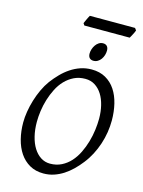

<svg xmlns="http://www.w3.org/2000/svg" viewBox="-137 -1002 818 1096"><g transform="rotate(15 272.5 -454.0)"><path d="M457 -369.1Q457 -410.2 448.2 -446.5Q439.5 -482.9 422.4 -510Q405.3 -537.1 380.4 -553Q355.5 -568.8 323.2 -568.8Q286.1 -568.8 256.6 -554.4Q227.1 -540 204.1 -516.1Q181.2 -492.2 165 -460.4Q148.9 -428.7 138.4 -394.5Q127.9 -360.4 123 -325.4Q118.2 -290.5 118.2 -259.8Q118.2 -214.4 127.7 -175.5Q137.2 -136.7 154.8 -108.6Q172.4 -80.6 197 -64.7Q221.7 -48.8 252 -48.8Q289.6 -48.8 319.6 -64Q349.6 -79.1 372.3 -104.2Q395 -129.4 411.1 -162.4Q427.2 -195.3 437.5 -231Q447.8 -266.6 452.4 -302.5Q457 -338.4 457 -369.1ZM529.8 -377.9Q529.8 -343.3 524.2 -307.6Q518.6 -272 507.1 -237.3Q495.6 -202.6 478.8 -170.2Q461.9 -137.7 439.9 -109.9Q419.4 -83.5 396.2 -60.8Q373 -38.1 346.9 -21.2Q320.8 -4.4 291.7 5.4Q262.7 15.1 230 15.1Q183.1 15.1 148.2 -4.9Q113.3 -24.9 90.1 -59.3Q66.9 -93.8 55.4 -139.6Q43.9 -185.5 43.9 -236.8Q43.9 -267.6 49.6 -302Q55.2 -336.4 65.7 -370.8Q76.2 -405.3 91.3 -437.7Q106.4 -470.2 126 -497.1Q146.5 -524.4 170.2 -548.6Q193.8 -572.8 220.9 -590.8Q248 -608.9 278.8 -619.4Q309.6 -629.9 344.2 -629.9Q392.1 -629.9 427.2 -609.9Q462.4 -589.8 485.1 -555.4Q507.8 -521 518.8 -475.1Q529.8 -429.2 529.8 -377.9ZM399.9 -756.3Q399.9 -742.7 395.8 -729.2Q391.6 -715.8 383.8 -704.8Q376 -693.8 364.7 -687Q353.5 -680.2 339.8 -680.2Q324.7 -680.2 316.4 -689Q308.1 -697.8 308.1 -714.4Q308.1 -727.5 312.5 -741Q316.9 -754.4 324.7 -765.6Q332.5 -776.9 343.5 -783.9Q354.5 -791 368.2 -791Q383.3 -791 391.6 -782Q399.9 -772.9 399.9 -756.3ZM530.3 -910.6Q528.8 -905.3 525.6 -898.4Q522.5 -891.6 518.8 -884.8Q515.1 -877.9 511.7 -871.6Q508.3 -865.2 505.9 -861.3H237.8L230 -873Q231.9 -877.9 234.9 -884.5Q237.8 -891.1 241 -897.9Q244.1 -904.8 247.6 -911.4Q251 -918 253.9 -922.9H521Z"/></g></svg>

Font: Gentium Plus Afr
Style: Italic
Weight: 400
Italic angle: -8°
Designer: J. Victor Gaultney, Annie Olsen, Iska Routamaa, Becca Hirsbrunner
Foundry: SIL International
Version: Version 5.000